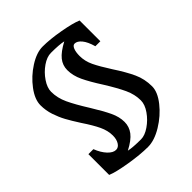

<svg xmlns="http://www.w3.org/2000/svg" viewBox="-241 -948 1170 1170"><g transform="rotate(-45 344.0 -362.5)"><path d="M165 -310Q131 -363 112 -398Q93 -433 79 -475Q65 -517 65 -562Q65 -612 108 -669.5Q151 -727 213 -766.5Q275 -806 327 -806Q391 -806 475 -791Q559 -776 599 -759V-580H556Q542 -630 521 -655.5Q500 -681 478 -681Q463 -681 454.5 -660Q446 -639 446 -606Q446 -561 466.5 -518Q487 -475 530 -408Q578 -335 603 -280.5Q628 -226 628 -163Q628 -114 582.5 -56.5Q537 1 471 41Q405 81 349 81Q283 81 192 66Q101 51 61 34V-145H104Q122 -99 148 -71.5Q174 -44 199 -44Q220 -44 233.5 -65.5Q247 -87 247 -120Q247 -162 226.5 -205.5Q206 -249 165 -310ZM443 -735Q407 -743 336 -743Q301 -743 262 -716Q223 -689 196 -649Q169 -609 169 -574Q169 -521 193.5 -468.5Q218 -416 267 -338Q312 -265 334 -218.5Q356 -172 356 -128Q356 -87 331 -54Q306 -21 246 10Q282 18 352 18Q385 18 424.5 -9Q464 -36 491.5 -75.5Q519 -115 519 -151Q519 -202 495.5 -253Q472 -304 424 -381Q379 -451 355.5 -500.5Q332 -550 332 -598Q332 -639 357.5 -671Q383 -703 443 -735Z"/></g></svg>

Font: Inknut Antiqua Medium
Style: Regular
Weight: 500
Designer: Claus Eggers Sørensen
Foundry: Claus Eggers Sørensen
Version: Version 1.003; ttfautohint (v1.8.2) -l 8 -r 50 -G 200 -x 14 